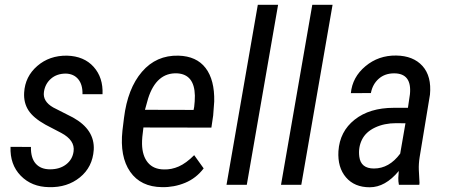

<svg xmlns="http://www.w3.org/2000/svg" viewBox="-20 -770 1870 800"><path d="M286.6 -139.2Q293 -185.5 234.9 -216.3L169.4 -250.5Q118.7 -278.8 98.4 -310.5Q78.1 -342.3 80.6 -384.3Q84.5 -451.2 135.3 -495.1Q186 -539.1 259.3 -538.1Q330.1 -536.1 370.1 -491.5Q410.2 -446.8 407.2 -377.4H323.7Q324.7 -417 306.2 -439.7Q287.6 -462.4 254.4 -463.4Q216.8 -463.4 192.4 -442.1Q168 -420.9 163.1 -387.2Q157.2 -347.7 201.7 -322.3L284.2 -280.3Q375.5 -229.5 370.6 -145.5Q365.7 -73.7 313 -31Q260.3 11.7 184.6 9.8Q111.8 8.8 66.4 -37.8Q21 -84.5 23.9 -158.2L108.9 -157.7Q107.9 -111.8 128.9 -88.1Q149.9 -64.5 188.5 -64.5Q229 -64.5 255.6 -85Q282.2 -105.5 286.6 -139.2Z M655.3 9.8Q566.4 8.8 522.5 -54.2Q478.5 -117.2 490.2 -226.1L496.6 -278.3Q511.7 -401.4 571.5 -470.9Q631.3 -540.5 723.6 -538.1Q798.8 -536.1 836.7 -486.6Q874.5 -437 872.6 -347.2L868.2 -288.6L860.8 -238.3L577.6 -238.8Q571.3 -194.8 571.8 -169.9Q572.8 -120.6 596.2 -92.5Q619.6 -64.5 663.1 -64Q694.3 -63 724.9 -76.4Q755.4 -89.8 789.1 -123.5L828.6 -68.4Q797.4 -27.3 751.5 -8.3Q705.6 10.7 655.3 9.8ZM718.3 -464.4Q631.8 -468.3 597.2 -359.9L584 -312.5L786.6 -312L789.1 -324.7Q792 -347.2 792 -371.6Q790 -460.4 718.3 -464.4Z M1008.3 0H923.8L1054.2 -750H1138.7Z M1235.4 0H1150.9L1281.2 -750H1365.7Z M1642.1 0Q1639.2 -14.6 1639.6 -28.8L1641.6 -57.6Q1585.4 10.3 1520.5 10.3Q1457 10.3 1421.6 -31Q1386.2 -72.3 1390.1 -140.1Q1395.5 -222.2 1457.8 -271.5Q1520 -320.8 1621.1 -320.8H1679.7L1688 -377Q1696.8 -464.4 1622.1 -464.4Q1583.5 -464.4 1557.9 -441.7Q1532.2 -418.9 1525.4 -382.3L1441.9 -381.8Q1448.2 -448.7 1502.7 -494.1Q1557.1 -539.6 1630.9 -538.6Q1702.1 -537.6 1740.5 -494.9Q1778.8 -452.1 1771.5 -375.5L1728.5 -115.2Q1724.1 -87.4 1725.1 -62L1728 -8.3L1727.1 0ZM1538.1 -67.9Q1601.6 -67.9 1647.5 -129.9L1669.4 -256.3L1630.9 -256.8Q1581.1 -256.8 1542.5 -238.5Q1503.9 -220.2 1488 -187.7Q1472.2 -155.3 1477.1 -117.2Q1483.4 -67.9 1538.1 -67.9Z"/></svg>

Font: TypoPRO Roboto
Style: Italic
Weight: 400
Italic angle: -12°
Designer: Google
Version: Version 2.136; 2016